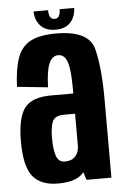

<svg xmlns="http://www.w3.org/2000/svg" viewBox="-52 -738 500 780"><g transform="rotate(-5 198.5 -347.5)"><path d="M269.5 0 259 -32.5Q258.5 -31.5 258 -30.5Q229.5 5 153.5 5Q83.5 5 50.5 -35.5Q17.5 -76 17.5 -178Q17.5 -273 46.8 -313.5Q76 -354 156 -354H246.5V-375.5Q246.5 -451 235.5 -482.8Q224.5 -514.5 198.5 -514.5Q175 -514.5 161.8 -485.8Q148.5 -457 146.5 -388L21 -401Q24 -475 40.2 -519.5Q56.5 -564 94 -583.5Q131.5 -603 198 -603Q331.5 -603 351.2 -525.5Q371 -448 371 -318V0ZM246.5 -142V-271.5H202.5Q164.5 -271.5 154.5 -249Q144.5 -226.5 144.5 -179.5Q144.5 -134 153.8 -107.8Q163 -81.5 189.5 -81.5Q216 -81.5 231.2 -97.8Q246.5 -114 246.5 -142ZM197.5 -618.5Q157 -618.5 136 -642Q115 -665.5 115 -700H174Q174 -662.5 197.5 -662.5Q221 -662.5 221 -700H280Q280 -665.5 259.2 -642Q238.5 -618.5 197.5 -618.5Z"/></g></svg>

Font: Anybody Condensed SemiBold
Style: Regular
Weight: 600
Width: 3
Designer: Tyler Finck
Foundry: Etcetera Type Company
Version: Version 1.010; ttfautohint (v1.8.3) -l 8 -r 50 -G 200 -x 14 